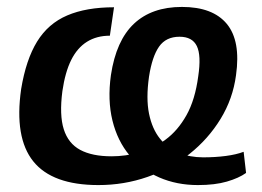

<svg xmlns="http://www.w3.org/2000/svg" viewBox="-20 -525 757 554"><path d="M297 -422Q259 -422 231 -404.5Q203 -387 185.5 -352Q168 -317 160 -262Q151 -193 164 -152Q177 -111 211.5 -92.5Q246 -74 302 -74Q342 -74 382 -85Q422 -96 457.5 -122Q493 -148 518 -192.5Q543 -237 552 -305Q561 -365 548 -392Q535 -419 498 -419Q459 -419 439 -390.5Q419 -362 410 -304Q401 -241 410 -197Q419 -153 441.5 -125Q464 -97 496 -84Q528 -71 566 -71Q601 -71 631.5 -75Q662 -79 683 -87L690 -26Q669 -11 634.5 -1Q600 9 551 9Q490 9 439.5 -13Q389 -35 354 -76.5Q319 -118 304.5 -177Q290 -236 300 -308Q315 -408 366.5 -456.5Q418 -505 505 -505Q594 -505 634.5 -456Q675 -407 661 -308Q652 -240 616.5 -182Q581 -124 527 -81Q473 -38 405.5 -14.5Q338 9 264 9Q131 9 76 -59.5Q21 -128 41 -268Q55 -353 87 -405Q119 -457 174 -480.5Q229 -504 309 -504Z"/></svg>

Font: Exo 2 SemiBold
Style: Italic
Weight: 600
Italic angle: -8°
Designer: Natanael Gama
Foundry: Natanael Gama
Version: Version 2.010